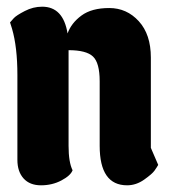

<svg xmlns="http://www.w3.org/2000/svg" viewBox="-20 -554 514 574"><path d="M185 -118Q185 -69 197 -45Q191 -29 163.5 -14.5Q136 0 102.5 0Q69 0 50.5 -20.5Q32 -41 32 -76V-330Q32 -413 16 -468L10 -487Q14 -492 21.5 -500Q29 -508 54 -521Q79 -534 106 -534Q169 -534 182 -454Q193 -485 223.5 -507.5Q254 -530 306.5 -530Q359 -530 395 -490.5Q431 -451 431 -382V-112L453 -61Q449 -54 442 -44Q435 -34 411 -17Q387 0 360 0Q278 0 278 -118V-311Q278 -366 258 -385Q238 -404 185 -404Z"/></svg>

Font: Chela One
Style: Regular
Weight: 400
Designer: Miguel Hernandez
Foundry: LatinoType
Version: Version 1.001